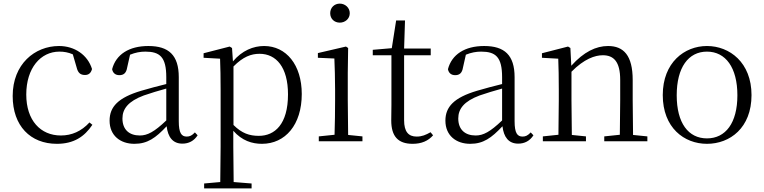

<svg xmlns="http://www.w3.org/2000/svg" viewBox="-20 -780 4219 1060"><path d="M294 14C387 14 446 -25 490 -91L474 -104C429 -55 376 -32 316 -32C204 -32 125 -115 125 -258C125 -404 204 -495 308 -495C333 -495 357 -491 382 -480L403 -408C410 -379 423 -366 449 -366C469 -366 482 -376 488 -399C464 -477 392 -526 306 -526C172 -526 50 -426 50 -250C50 -85 148 14 294 14Z M987 13C1022 13 1051 -2 1071 -33L1056 -49C1040 -32 1028 -26 1011 -26C982 -26 967 -45 967 -111V-354C967 -476 911 -526 799 -526C692 -526 620 -479 599 -398C603 -377 617 -365 639 -365C662 -365 677 -376 682 -407L698 -478C727 -490 755 -495 782 -495C862 -495 898 -466 898 -354V-316C853 -305 804 -292 760 -279C632 -241 585 -190 585 -114C585 -31 645 14 722 14C794 14 839 -18 900 -83C907 -23 934 13 987 13ZM898 -115C832 -52 794 -32 752 -32C694 -32 656 -64 656 -126C656 -179 688 -221 774 -253C811 -266 855 -279 898 -291Z M1426 14C1555 14 1646 -91 1646 -261C1646 -422 1560 -526 1438 -526C1379 -526 1316 -501 1266 -441L1261 -515L1248 -523L1104 -486V-461L1195 -456C1197 -406 1198 -351 1198 -282V30L1196 225L1107 233V260H1369V233L1270 225L1268 30V-58C1316 -3 1372 14 1426 14ZM1269 -413C1322 -467 1367 -483 1413 -483C1505 -483 1570 -409 1570 -259C1570 -94 1497 -30 1409 -30C1357 -30 1315 -44 1269 -90Z M1856 -655C1885 -655 1911 -676 1911 -707C1911 -738 1885 -760 1856 -760C1826 -760 1803 -738 1803 -707C1803 -676 1826 -655 1856 -655ZM1826 0H1981V-27L1902 -35L1900 -227V-378L1902 -515L1890 -523L1735 -487V-461L1826 -457C1828 -407 1830 -352 1830 -285V-227C1830 -173 1829 -91 1827 -36L1740 -27V0Z M2258 14C2307 14 2344 -2 2371 -33L2357 -50C2330 -35 2310 -26 2280 -26C2235 -26 2211 -53 2211 -116V-475H2358V-512H2211L2216 -667H2167L2143 -514L2038 -505V-475H2141V-201C2141 -165 2140 -146 2140 -115C2140 -28 2177 14 2258 14Z M2841 13C2876 13 2905 -2 2925 -33L2910 -49C2894 -32 2882 -26 2865 -26C2836 -26 2821 -45 2821 -111V-354C2821 -476 2765 -526 2653 -526C2546 -526 2474 -479 2453 -398C2457 -377 2471 -365 2493 -365C2516 -365 2531 -376 2536 -407L2552 -478C2581 -490 2609 -495 2636 -495C2716 -495 2752 -466 2752 -354V-316C2707 -305 2658 -292 2614 -279C2486 -241 2439 -190 2439 -114C2439 -31 2499 14 2576 14C2648 14 2693 -18 2754 -83C2761 -23 2788 13 2841 13ZM2752 -115C2686 -52 2648 -32 2606 -32C2548 -32 2510 -64 2510 -126C2510 -179 2542 -221 2628 -253C2665 -266 2709 -279 2752 -291Z M3401 0H3554V-27L3475 -35L3473 -227V-338C3473 -474 3423 -526 3337 -526C3271 -526 3203 -494 3134 -417L3129 -515L3116 -523L2972 -486V-461L3062 -456C3064 -406 3065 -353 3065 -285V-227L3063 -36L2977 -27V0H3215V-27L3137 -35L3135 -227V-384C3205 -455 3265 -475 3308 -475C3368 -475 3404 -440 3404 -339V-227L3402 -36L3316 -27V0Z M3883 14C4010 14 4129 -74 4129 -255C4129 -435 4008 -526 3883 -526C3759 -526 3639 -435 3639 -255C3639 -75 3757 14 3883 14ZM3883 -16C3780 -16 3716 -101 3716 -254C3716 -407 3780 -495 3883 -495C3986 -495 4051 -407 4051 -254C4051 -101 3986 -16 3883 -16Z"/></svg>

Font: Noto Serif CJK KR Light
Style: Regular
Weight: 300
Designer: Ryoko NISHIZUKA 西塚涼子 (kana & ideographs); Frank Grießhammer (Latin, Greek & Cyrillic); Wenlong ZHANG 张文龙 (bopomofo); San
Foundry: Adobe
Version: Version 2.001;hotconv 1.1.0;makeotfexe 2.6.0